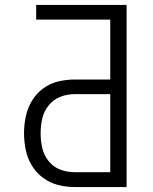

<svg xmlns="http://www.w3.org/2000/svg" viewBox="-20 -755 616 775"><path d="M281 0H491V-735H126V-676H425V-434H281Q247 -434 214 -426Q181 -418 153.5 -397.5Q126 -377 108.5 -347.5Q91 -318 84 -284.5Q77 -251 77 -217Q77 -183 84 -149.5Q91 -116 108.5 -87Q126 -58 153.5 -37.5Q181 -17 214 -8.5Q247 0 281 0ZM281 -60Q251 -60 223 -70.5Q195 -81 176 -105Q157 -129 150.5 -158Q144 -187 144 -217Q144 -247 150.5 -276Q157 -305 176 -329Q195 -353 223 -364Q251 -375 281 -375H425V-60Z"/></svg>

Font: Iosevka Sparkle Light
Style: Regular
Weight: 300
Designer: Belleve Invis
Foundry: Belleve Invis
Version: Version 4.5.0; ttfautohint (v1.8.3)